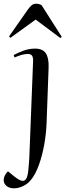

<svg xmlns="http://www.w3.org/2000/svg" viewBox="-55 -790 370 1039"><path d="M197 -122Q195 -68 184.5 -8.5Q174 51 155.5 102.5Q137 154 112 184Q94 206 69 217.5Q44 229 21 229Q-5 229 -20 216Q-35 203 -35 185Q-35 160 -12 137L24 166Q61 196 77.5 186.5Q94 177 98 134Q100 109 102 87.5Q104 66 105 29L124 -458Q125 -479 118.5 -488.5Q112 -498 95 -498Q79 -498 60.5 -492.5Q42 -487 24 -479L19 -492Q38 -503 70 -515Q102 -527 135 -527Q176 -527 193 -501.5Q210 -476 208 -424ZM279 -591 272 -584 138 -684 1 -585 -6 -593 97 -740Q104 -750 114.5 -760Q125 -770 141 -770Q156 -770 170 -762Z"/></svg>

Font: Literata 72pt
Style: Italic
Weight: 400
Italic angle: -2°
Designer: Latin by Veronika Burian and Jose Scaglione. Greek by Irene Vlachou. Cyrillic by Vera Evstafieva
Foundry: TypeTogether
Version: Version 3.002